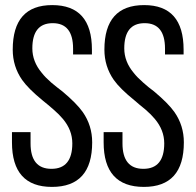

<svg xmlns="http://www.w3.org/2000/svg" viewBox="-20 -727 769 754"><path d="M341 -532V-513H267V-536Q267 -636 187 -636Q107 -636 107 -537Q107 -485 144 -441Q158 -423 181 -403L203 -385L225 -368Q281 -321 305 -287Q342 -234 342 -168Q342 7 184 7Q27 7 27 -168V-208H100V-164Q100 -64 182 -64Q264 -64 264 -164Q264 -216 227 -260Q213 -277 190 -297L169 -315L147 -333Q91 -379 67 -413Q30 -466 30 -532Q30 -707 185 -707Q341 -707 341 -532ZM701 -532V-513H628V-536Q628 -636 548 -636Q468 -636 468 -537Q468 -485 505 -441Q519 -423 542 -403L563 -385L585 -368Q641 -321 665 -287Q702 -234 702 -168Q702 7 545 7Q387 7 387 -168V-208H461V-164Q461 -64 543 -64Q625 -64 625 -164Q625 -216 588 -260Q574 -277 551 -297L529 -315L508 -333Q451 -379 427 -413Q390 -466 390 -532Q390 -707 546 -707Q701 -707 701 -532Z"/></svg>

Font: Adderley Regular
Style: Regular
Weight: 400
Designer: gorohovskiy
Version: Version 1.003 November 13, 2017